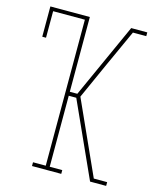

<svg xmlns="http://www.w3.org/2000/svg" viewBox="-111 -812 722 888"><g transform="rotate(15 250.0 -367.5)"><path d="M128 0V-18H189V-717H37V-590H19V-735H208V-377H244L406 -735H483V-717H419Q379 -630 339.5 -542.5Q300 -455 261 -368L419 -18H483V0H406L244 -358H208V-18H268V0Z"/></g></svg>

Font: Iosevka Slab Thin
Style: Regular
Weight: 100
Monospace: yes
Designer: Belleve Invis
Foundry: Belleve Invis
Version: Version 11.1.0; ttfautohint (v1.8.3)